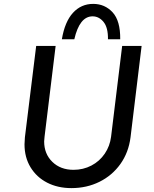

<svg xmlns="http://www.w3.org/2000/svg" viewBox="-20 -959 792 987"><path d="M207 -232Q207 -168 249 -127Q291 -86 358 -86Q408 -86 450 -108Q492 -130 518.5 -169Q545 -208 551 -256L608 -723H708L651 -253Q641 -175 599 -116Q557 -57 491.5 -24.5Q426 8 347 8Q277 8 222.5 -20Q168 -48 137 -99Q106 -150 106 -217Q106 -229 108 -253L166 -723H266L209 -256Q207 -240 207 -232ZM598 -757H535Q536 -817 512.5 -846Q489 -875 456 -875Q389 -875 362 -757H298Q313 -847 355 -893Q397 -939 459 -939Q519 -939 559 -895.5Q599 -852 598 -757Z"/></svg>

Font: Josefin Sans
Style: Italic
Weight: 400
Italic angle: -7°
Designer: Santiago Orozco
Foundry: Typemade
Version: Version 2.000